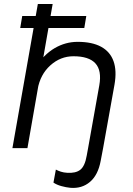

<svg xmlns="http://www.w3.org/2000/svg" viewBox="-20 -740 662 959"><path d="M411 -660 401 -600H81L91 -660ZM368 -531Q440 -531 485 -506.5Q530 -482 547 -434.5Q564 -387 552 -318L495 0H420L476 -314Q489 -388 456.5 -423.5Q424 -459 347 -459Q282 -459 231.5 -413.5Q181 -368 168 -294L153 -399Q199 -468 253 -499.5Q307 -531 368 -531ZM247 172 259 107Q270 113 284 117.5Q298 122 315 123Q358 126 381 108Q404 90 413 38L420 0H495L483 63Q470 134 429.5 168.5Q389 203 331 198Q310 196 286.5 189.5Q263 183 247 172ZM169 -720H243L117 0H42Z"/></svg>

Font: Fixel Italic Variable Display Thin
Style: Italic
Weight: 100
Italic angle: -10°
Designer: AlfaBravo + MacPaw
Foundry: Kyrylo Tkachov, Marchela Mozhyna, Serhii Makarenko, Maria Weinstein, Zakhar Kryvoshyya
Version: Version 1.210;Glyphs 3.2 (3217)